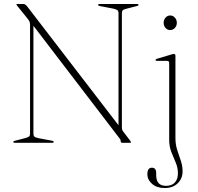

<svg xmlns="http://www.w3.org/2000/svg" viewBox="-20 -720 996 968"><path d="M251 -5Q251 0 242 0H56Q47 0 47 -5Q47 -8.5 56 -10.5L106 -23.5Q122 -27.5 126.8 -31.8Q131.5 -36 131.5 -47V-593.5Q131.5 -604 128.5 -611.5Q125.5 -619 113 -633.5L67 -690.5Q62.5 -696 62.5 -697.5Q62.5 -700 68 -700H98.5Q108 -700 119.5 -684.5L577.5 -88.5V-653Q577.5 -664 572.2 -668.5Q567 -673 551 -676.5L483.5 -689.5Q474.5 -691.5 474.5 -695Q474.5 -700 483.5 -700H669.5Q678.5 -700 678.5 -695Q678.5 -691.5 670 -689.5L619.5 -676.5Q604 -673 599.2 -668.5Q594.5 -664 594.5 -653V-78Q594.5 -70 596.5 -65Q598.5 -60 602.5 -55L633.5 -14.5Q640.5 -5.5 640.5 -3Q640.5 0 633 0H598Q588.5 0 588.5 -7.5Q588.5 -12.5 587 -16Q585.5 -19.5 578 -28.5L148.5 -590V-47Q148.5 -36 153.2 -31.5Q158 -27 173.5 -23.5L242.5 -10.5Q251 -8.5 251 -5ZM838 -568.5Q824 -568.5 814.5 -579.2Q805 -590 805 -605Q805 -620.5 814.8 -631.2Q824.5 -642 838 -642Q852 -642 861.8 -631Q871.5 -620 871.5 -605Q871.5 -590 861.8 -579.2Q852 -568.5 838 -568.5ZM864.5 -23Q864.5 8.5 873.5 36.2Q882.5 64 891.5 90.2Q900.5 116.5 900.5 144.5Q900.5 180 876 204Q851.5 228 810.5 228Q770.5 228 746.8 207.2Q723 186.5 723 158Q723 125.5 746 125.5Q767.5 125.5 767.5 153V163.5Q767.5 217 817 217Q846.5 217 861.8 200Q877 183 877 153.5Q877 125.5 866 100Q855 74.5 844 46.8Q833 19 833 -16V-402Q833 -413 823 -413H772.5Q764 -413 764 -417.5Q764 -421.5 772.5 -424L839.5 -444Q851 -448 856.5 -448Q864.5 -448 864.5 -438Z"/></svg>

Font: Fraunces 72pt S000 Thin
Style: Regular
Weight: 100
Version: Version 1.000; ttfautohint (v1.8.3)